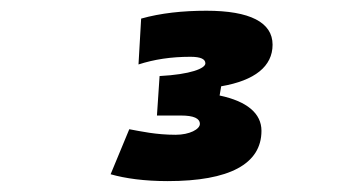

<svg xmlns="http://www.w3.org/2000/svg" viewBox="-20 -723 626 356"><path d="M291 -387.2C405.3 -387.2 464.8 -418.9 464.8 -480.5C464.8 -512.7 438 -535.2 387.2 -545.9L390.1 -563C452.6 -573.7 485.4 -600.1 485.4 -640.1C485.4 -681.6 443.4 -703.1 362.8 -703.1C318.8 -703.1 277.8 -698.7 241.7 -688.5L236.8 -603.5C265.6 -612.8 296.9 -617.7 333 -617.7C352.5 -617.7 360.8 -613.3 360.8 -605.5C360.8 -596.2 333.5 -585 275.9 -582L271 -508.8H315.4C339.4 -508.8 350.6 -503.4 350.6 -493.2C350.6 -483.4 331.5 -473.1 305.7 -473.1C269 -473.1 241.2 -479.5 219.7 -483.4L185.1 -399.9C212.4 -392.1 248 -387.2 291 -387.2Z"/></svg>

Font: Cascadia Code
Style: Bold Italic
Weight: 700
Italic angle: -10°
Monospace: yes
Designer: Aaron Bell
Foundry: Saja Typeworks
Version: Version 2404.023